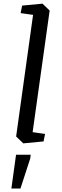

<svg xmlns="http://www.w3.org/2000/svg" viewBox="-20 -783 343 1063"><path d="M102.5 -752 215.3 -762.7 254.9 -724.6 160.6 -51.3 229.5 -41.5 221.2 0 108.9 10.7 69.3 -27.3 163.1 -700.7 94.2 -710.4ZM68.8 73.7H149.9L147.5 94.2L93.3 260.7H43Z"/></svg>

Font: NoticiaText-Italic
Style: Italic
Weight: 400
Italic angle: -8°
Designer: JM Sole
Foundry: JM Sole
Version: Version 1.003